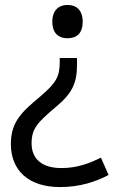

<svg xmlns="http://www.w3.org/2000/svg" viewBox="-20 -566 474 778"><path d="M315 -478C315 -526 289 -546 253 -546C220 -546 192 -526 192 -478C192 -429 220 -411 253 -411C289 -411 315 -429 315 -478ZM292 -304V-331H222V-314C222 -257 209 -231 142 -174C70 -114 24 -73 24 17C24 125 96 192 223 192C303 192 367 171 420 143L389 73C343 95 295 115 229 115C151 115 108 79 108 15C108 -45 131 -69 208 -134C273 -189 292 -229 292 -304Z"/></svg>

Font: Noto Sans Cypriot
Style: Regular
Weight: 400
Designer: Monotype Design Team
Foundry: Monotype Imaging Inc.
Version: Version 2.002